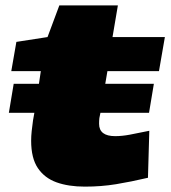

<svg xmlns="http://www.w3.org/2000/svg" viewBox="-20 -685 636 715"><path d="M13 -265 31 -373H125L132 -420H22L41 -529L157 -547L201 -665H419L399 -547H594L572 -420H380L372 -373H553L535 -265H354L350 -245Q349 -236 349 -224Q349 -178 409 -178Q434 -178 463.5 -183.5Q493 -189 536 -198L531 -23Q467 -8 412 1Q357 10 296 10Q235 10 190.5 -6Q146 -22 121 -59Q96 -96 96 -161Q96 -178 98 -197Q100 -216 103 -237L108 -265Z"/></svg>

Font: Georama ExtraExtended ExtraBold
Style: Italic
Weight: 800
Width: 8
Italic angle: -9°
Designer: Jean-Baptiste Levee
Foundry: Production Type
Version: Version 1.000